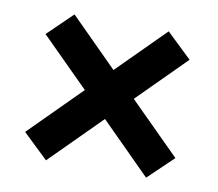

<svg xmlns="http://www.w3.org/2000/svg" viewBox="-60 -640 701 618"><g transform="rotate(10 290.0 -331.0)"><path d="M454 -93 291 -256 127 -92 45 -170.5 211 -336.5 55 -492 136 -570.5 290.5 -416 444 -569.5 526 -491 371 -336 536 -171.5Z"/></g></svg>

Font: Lato 2
Style: Regular
Weight: 900
Designer: Lukasz Dziedzic with Adam Twardoch and Botio Nikoltchev
Foundry: tyPoland Lukasz Dziedzic
Version: Version 2.015; 2015-08-06; http://www.latofonts.com/